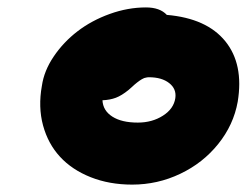

<svg xmlns="http://www.w3.org/2000/svg" viewBox="-20 -751 664 517"><path d="M335.9 -253.9Q274.4 -253.9 224.1 -273.9Q173.8 -293.9 141.6 -328.9Q109.4 -363.8 95.9 -413.3Q82.5 -462.9 92.8 -520Q98.6 -560.5 124.8 -599.1Q150.9 -637.7 188.7 -666.7Q226.6 -695.8 275.4 -713.4Q324.2 -731 373 -731Q410.6 -731 429.2 -710.9Q536.6 -701.7 586.7 -639.9Q636.7 -578.1 620.1 -477.1Q608.9 -414.6 567.6 -363.3Q526.4 -312 465.3 -283Q404.3 -253.9 335.9 -253.9ZM326.2 -508.8Q307.6 -493.7 292 -487.8Q276.4 -481.9 255.9 -481Q257.3 -453.1 282.5 -437Q307.6 -420.9 351.1 -420.9Q389.6 -420.9 418.7 -439.5Q447.8 -458 452.1 -486.8Q455.6 -511.7 435.5 -527.3Q415.5 -543 380.9 -543Q377.4 -543 374 -542.2Q370.6 -541.5 368.2 -540.8Q365.7 -540 361.8 -537.6Q357.9 -535.2 356 -533.9Q354 -532.7 349.1 -528.8Q344.2 -524.9 342.3 -523.2Q340.3 -521.5 334.5 -516.1Q328.6 -510.7 326.2 -508.8Z"/></svg>

Font: Shantell Sans Bouncy
Style: Italic
Weight: 800
Italic angle: -11.31°
Designer: Stephen Nixon, Anya Danilova, Shantell Martin
Foundry: Arrow Type
Version: Version 1.006;[9816181b4]